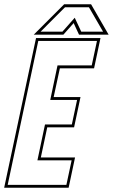

<svg xmlns="http://www.w3.org/2000/svg" viewBox="-44 -878 528 898"><path d="M-24.5 0 124.5 -700H426L396 -558.5H236L207 -424H332.5L302.5 -282.5H177L147 -141.5H307L277 0ZM-8 -13.5H266.5L291 -128H131L166.5 -296H292L316.5 -410.5H191L225 -572H385L409.5 -686.5H135ZM256 -858H382L464 -716H325.5L300.5 -770L252.5 -716H114ZM260 -844 146 -730H248L305.5 -795L336 -730H438L372 -844Z"/></svg>

Font: Tourney Condensed Thin
Style: Italic
Weight: 100
Width: 3
Italic angle: -12°
Designer: Tyler Finck
Foundry: Etcetera Type Co
Version: Version 1.010; ttfautohint (v1.8.3)